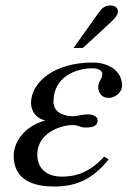

<svg xmlns="http://www.w3.org/2000/svg" viewBox="-20 -669 484 700"><path d="M248 -494H282L370 -575C393 -596 410 -612 410 -627C410 -642 396 -649 385 -649C364 -649 353 -641 342 -626ZM360 -98C307 -41 258 -25 205 -25C162 -25 116 -45 116 -106C116 -182 198 -213 245 -213C266 -213 273 -204 291 -204C324 -204 336 -213 336 -231C336 -243 320 -252 302 -252C277 -252 259 -245 249 -245C206 -245 175 -263 175 -298C175 -390 258 -420 316 -420C339 -420 353 -411 353 -400C353 -381 338 -372 338 -352C338 -328 353 -312 377 -312C396 -312 425 -329 425 -358C425 -406 382 -441 317 -441C179 -441 94 -370 93 -294C93 -264 112 -236 146 -230C81 -213 30 -162 30 -100C30 -48 57 11 177 11C252 11 315 -11 376 -88Z"/></svg>

Font: XITS
Style: Italic
Weight: 400
Italic angle: -16.33°
Designer: MicroPress Inc., with final additions and corrections provided by Coen Hoffman, Elsevier (retired)
Version: Version 1.107